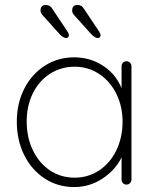

<svg xmlns="http://www.w3.org/2000/svg" viewBox="-20 -747 635 777"><path d="M512 -479V-20Q512 -12 506 -6Q500 0 492 0Q483 0 477.5 -6Q472 -12 472 -20V-110Q447 -59 395 -24.5Q343 10 280 10Q214 10 161 -24.5Q108 -59 78 -119.5Q48 -180 48 -255Q48 -329 78.5 -388.5Q109 -448 162 -481.5Q215 -515 280 -515Q345 -515 397 -481Q449 -447 472 -390V-479Q472 -487 477.5 -493Q483 -499 492 -499Q501 -499 506.5 -493Q512 -487 512 -479ZM476 -255Q476 -316 451 -367Q426 -418 381.5 -447.5Q337 -477 282 -477Q227 -477 182.5 -448.5Q138 -420 113 -369.5Q88 -319 88 -255Q88 -191 113 -139Q138 -87 182 -57.5Q226 -28 282 -28Q337 -28 381.5 -57.5Q426 -87 451 -139Q476 -191 476 -255ZM222 -608 151 -687Q144 -696 144 -704Q144 -727 166 -727Q183 -727 192 -711L254 -618Q259 -610 259 -605Q259 -600 256 -596.5Q253 -593 248 -593Q237 -593 222 -608ZM350 -608 279 -687Q272 -696 272 -704Q272 -727 294 -727Q311 -727 320 -711L382 -618Q387 -610 387 -605Q387 -600 384 -596.5Q381 -593 376 -593Q365 -593 350 -608Z"/></svg>

Font: Quicksand Light
Style: Regular
Weight: 300
Designer: Andrew Paglinawan
Foundry: Andrew Paglinawan
Version: Version 3.000